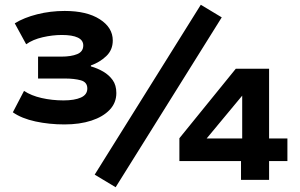

<svg xmlns="http://www.w3.org/2000/svg" viewBox="-20 -756 1262 807"><path d="M251 -233Q187 -233 129 -245.5Q71 -258 34 -284L81 -374Q111 -354 155 -344Q199 -334 247 -334Q293 -334 320 -346Q347 -358 347 -384Q347 -411 319.5 -418.5Q292 -426 252 -426H140V-518H237Q279 -518 304.5 -528.5Q330 -539 330 -565Q330 -587 307 -598Q284 -609 240 -609Q201 -609 159.5 -599.5Q118 -590 90 -570L42 -658Q81 -682 136.5 -696Q192 -710 252 -710Q345 -710 399.5 -675Q454 -640 454 -586Q454 -546 426.5 -520Q399 -494 362 -481V-477Q390 -469 414 -455Q438 -441 453.5 -419.5Q469 -398 469 -365Q469 -324 441 -294.5Q413 -265 364 -249Q315 -233 251 -233ZM466 31 378 -22 824 -736 912 -683ZM993 0V-79H734V-175L971 -467H1111V-174H1188V-79H1111V0ZM998 -174V-360H1003L822 -142L815 -174Z"/></svg>

Font: Nunito Sans 7pt SemiExpanded ExtraBold
Style: Regular
Weight: 800
Width: 6
Designer: Vernon Adams
Foundry: Vernon Adams
Version: Version 3.101;gftools[0.9.27]